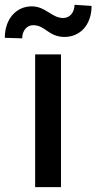

<svg xmlns="http://www.w3.org/2000/svg" viewBox="-56 -769 397 789"><path d="M88.4 0H194.6V-545.5H88.4ZM-36.2 -613.6 35.2 -611.5C35.2 -642.4 54 -665.5 80.3 -665.5C130.7 -665.5 142.8 -617.2 209.9 -617.2C272 -617.5 320.3 -665.5 320.3 -744.7L250.4 -749.3C250 -718.4 231.2 -695 203.8 -695C156.2 -695 132.1 -742.9 74.2 -742.9C11.7 -742.9 -36.2 -692.1 -36.2 -613.6Z"/></svg>

Font: Margiela Sans Medium
Style: Regular
Weight: 500
Designer: Stefan Endress, Andreas Faust
Version: Version 1.100;FEAKit 1.0